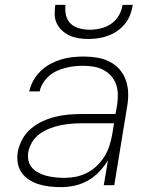

<svg xmlns="http://www.w3.org/2000/svg" viewBox="-20 -760 640 788"><path d="M230 8Q207 8 184 5.5Q161 3 140 -3.5Q119 -10 100.5 -21.5Q82 -33 69.5 -50.5Q57 -68 53 -90.5Q49 -113 53 -137Q58 -163 71.5 -188Q85 -213 106.5 -231.5Q128 -250 154 -262Q180 -274 206.5 -280.5Q233 -287 259.5 -289.5Q286 -292 312 -292H454L461 -331Q464 -352 463.5 -374Q463 -396 456 -415Q449 -434 435.5 -449Q422 -464 403.5 -473.5Q385 -483 364 -486.5Q343 -490 321 -490Q303 -490 285 -488Q267 -486 249 -481.5Q231 -477 213.5 -469Q196 -461 181.5 -448.5Q167 -436 156.5 -419Q146 -402 143 -385H100Q105 -408 117 -429.5Q129 -451 147 -468.5Q165 -486 186.5 -497.5Q208 -509 231 -516Q254 -523 277.5 -525.5Q301 -528 324 -528Q351 -528 378.5 -523.5Q406 -519 429.5 -507Q453 -495 470 -476Q487 -457 496 -432Q505 -407 506 -379.5Q507 -352 502 -324L449 0H406L423 -102Q408 -77 387 -55Q366 -33 340 -18.5Q314 -4 286 2Q258 8 230 8ZM244 -30Q267 -30 290.5 -34.5Q314 -39 336 -50Q358 -61 376 -78Q394 -95 407.5 -116Q421 -137 428.5 -160Q436 -183 440 -205L448 -254H313Q291 -254 269.5 -252Q248 -250 226.5 -245.5Q205 -241 183.5 -232.5Q162 -224 143 -210.5Q124 -197 112 -177Q100 -157 96 -136Q93 -117 97 -100Q101 -83 112.5 -70.5Q124 -58 140 -50Q156 -42 172.5 -38Q189 -34 207.5 -32Q226 -30 244 -30ZM343 -600Q323 -600 303.5 -603Q284 -606 267 -613.5Q250 -621 236 -633.5Q222 -646 213.5 -663Q205 -680 204.5 -700Q204 -720 207 -740H249Q246 -718 251 -697Q256 -676 270.5 -662.5Q285 -649 306 -643.5Q327 -638 349 -638Q371 -638 394 -643.5Q417 -649 436.5 -662.5Q456 -676 468 -697Q480 -718 483 -740H525Q522 -720 514.5 -700Q507 -680 493.5 -663Q480 -646 462 -633.5Q444 -621 424 -613.5Q404 -606 383.5 -603Q363 -600 343 -600Z"/></svg>

Font: Iosevka Aile Extralight
Style: Italic
Weight: 200
Italic angle: -9°
Designer: Belleve Invis
Foundry: Belleve Invis
Version: Version 31.1.0; ttfautohint (v1.8.4)